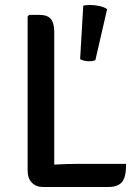

<svg xmlns="http://www.w3.org/2000/svg" viewBox="-20 -747 552 768"><path d="M484.5 -91.5Q484.5 -38 467.8 -18.5Q451 1 413 1H152Q125 1 107.8 -16Q90.5 -33 90.5 -65V-681L96.5 -687.5H137Q170 -687.5 183.5 -671Q197 -654.5 197 -619V-88.5Q243 -91.5 285.5 -91.5ZM313 -724.5Q323.5 -727 340.5 -727Q358.5 -727 377.2 -723Q396 -719 408.5 -710.5L361.5 -506.5Q352 -502 337.5 -502Q315.5 -502 300.5 -510.5Z"/></svg>

Font: Signika SC
Style: Regular
Weight: 400
Designer: Anna Giedryś
Foundry: Anna Giedryś
Version: Version 2.000; ttfautohint (v1.8.3) -l 8 -r 50 -G 200 -x 9 -